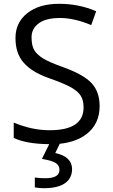

<svg xmlns="http://www.w3.org/2000/svg" viewBox="-20 -744 589 1004"><path d="M217.8 188Q291 187.5 291 144.5Q291 121.1 271.5 108.4Q252 95.7 199.2 86.9L237.3 9.8Q117.2 8.8 51.8 -22.9V-103Q146.5 -63 239.7 -63Q417 -63 417 -182.1Q417 -219.7 402.3 -243.2Q387.7 -266.6 352.5 -286.6Q317.4 -306.6 231.9 -336.9Q146.5 -367.2 103.5 -416.5Q60.5 -465.3 61 -545.9Q61 -626.5 123 -675.3Q184.6 -724.1 289.1 -724.1Q393.6 -724.1 482.9 -685.1L457 -612.8Q368.7 -649.9 293.9 -649.9Q219.2 -649.9 182.1 -621.6Q145 -593.8 145 -549.8Q145 -505.9 158.7 -482.4Q172.9 -459 205.1 -438.5Q237.3 -418.9 304.2 -395Q417 -355 459 -309.1Q501 -263.2 501 -189.9Q501 -95.7 432.6 -43Q377.9 -1 292.5 7.8L269 56.2Q356.9 75.2 356.9 141.1Q356.4 188.5 319.3 214.4Q282.2 240.2 209 240.2Q184.1 240.2 162.1 235.8V184.1Q184.1 188 217.8 188Z"/></svg>

Font: OpenSans-Regular
Style: Regular
Weight: 400
Foundry: Ascender Corporation
Version: Version 1.10